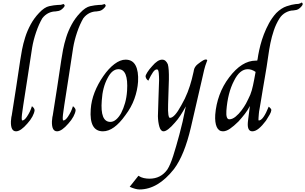

<svg xmlns="http://www.w3.org/2000/svg" viewBox="-20 -1039 2412 1517"><path d="M479 -1006.7Q485.6 -1007.7 490.3 -998.2Q494.9 -988.7 469.2 -966.2Q454.9 -954.9 442.8 -952.6Q430.8 -950.3 417.9 -948.7Q390.3 -948.7 363.1 -935.6Q335.9 -922.6 314.4 -894.9Q287.2 -848.7 265.4 -784.9Q243.6 -721 233.8 -661.5Q217.9 -556.4 199.2 -435.4Q180.5 -314.4 164.1 -209.7Q160 -182.1 157.4 -162.8Q154.9 -143.6 153.3 -132.3Q148.7 -87.2 156.4 -87.2Q172.8 -87.2 193.3 -117.9Q206.7 -138.5 215.4 -156.4Q224.1 -174.4 232.3 -200Q253.3 -183.6 253.3 -167.7Q251.3 -146.7 236.2 -118.5Q221 -90.3 196.4 -63.1Q143.6 -1.5 106.7 -1.5Q64.1 -1.5 66.2 -79Q67.7 -90.3 68.5 -102.3Q69.2 -114.4 72.8 -127.2Q90.3 -235.9 107.2 -346.2Q124.1 -456.4 140 -564.1Q145.1 -600 154.1 -646.7Q163.1 -693.3 179 -744.1Q194.9 -794.9 221.8 -844.9Q248.7 -894.9 288.7 -936.9Q330.8 -982.1 368.7 -990.3Q406.7 -998.5 436.9 -1000Q450.3 -1000 458.2 -1000.8Q466.2 -1001.5 470.8 -1003.6Q477.4 -1005.1 479 -1006.7Z M803.1 -1006.7Q809.7 -1007.7 814.4 -998.2Q819 -988.7 793.3 -966.2Q779 -954.9 766.9 -952.6Q754.9 -950.3 742.1 -948.7Q714.4 -948.7 687.2 -935.6Q660 -922.6 638.5 -894.9Q611.3 -848.7 589.5 -784.9Q567.7 -721 557.9 -661.5Q542.1 -556.4 523.3 -435.4Q504.6 -314.4 488.2 -209.7Q484.1 -182.1 481.5 -162.8Q479 -143.6 477.4 -132.3Q472.8 -87.2 480.5 -87.2Q496.9 -87.2 517.4 -117.9Q530.8 -138.5 539.5 -156.4Q548.2 -174.4 556.4 -200Q577.4 -183.6 577.4 -167.7Q575.4 -146.7 560.3 -118.5Q545.1 -90.3 520.5 -63.1Q467.7 -1.5 430.8 -1.5Q388.2 -1.5 390.3 -79Q391.8 -90.3 392.6 -102.3Q393.3 -114.4 396.9 -127.2Q414.4 -235.9 431.3 -346.2Q448.2 -456.4 464.1 -564.1Q469.2 -600 478.2 -646.7Q487.2 -693.3 503.1 -744.1Q519 -794.9 545.9 -844.9Q572.8 -894.9 612.8 -936.9Q654.9 -982.1 692.8 -990.3Q730.8 -998.5 761 -1000Q774.4 -1000 782.3 -1000.8Q790.3 -1001.5 794.9 -1003.6Q801.5 -1005.1 803.1 -1006.7Z M784.1 -245.1Q770.8 -75.9 851.8 -75.9Q875.4 -75.9 897.2 -94.4Q919 -112.8 936.9 -145.1Q955.9 -182.1 968.2 -225.6Q980.5 -269.2 984.1 -322.6Q994.9 -492.3 915.9 -492.3Q866.2 -492.3 830.3 -422.6Q790.3 -348.7 784.1 -245.1ZM970.8 -129.2Q880.5 -1.5 793.3 -1.5Q684.1 -1.5 696.9 -175.9Q701.5 -243.6 727.4 -309.7Q753.3 -375.9 796.9 -438.5Q838.5 -498.5 884.4 -533.1Q930.3 -567.7 972.3 -567.7Q1027.2 -567.7 1051.3 -521.8Q1075.4 -475.9 1070.8 -393.3Q1066.2 -325.6 1041.8 -257.9Q1017.4 -190.3 970.8 -129.2Z M1611.3 -545.1Q1601.5 -521 1593.3 -487.9Q1585.1 -454.9 1575.4 -409.7L1488.2 -32.3Q1436.9 187.2 1354.9 296.4Q1227.7 457.9 1082.1 457.9Q1051.8 457.9 1004.6 436.9L1073.8 349.7Q1093.3 363.1 1115.9 367.9Q1138.5 372.8 1161 372.8Q1249.7 372.8 1301.5 301.5Q1325.6 264.1 1348.2 193.3Q1370.8 122.6 1396.9 25.6Q1409.7 -21 1422.6 -76.7Q1435.4 -132.3 1448.2 -198.5Q1428.7 -163.1 1406.9 -129Q1385.1 -94.9 1362.6 -70.8Q1303.1 -1.5 1272.3 -1.5Q1249.7 -1.5 1239.2 -37.9Q1228.7 -74.4 1227.7 -121Q1230.3 -188.7 1232.1 -262.8Q1233.8 -336.9 1236.9 -405.1Q1236.9 -433.8 1234.4 -461.3Q1231.8 -488.7 1222.6 -490.3Q1206.2 -493.3 1189.2 -469.2Q1172.3 -445.1 1151.8 -401.5Q1140.5 -409.7 1136.2 -417.7Q1131.8 -425.6 1130.3 -433.8Q1128.7 -443.6 1144.1 -467.9Q1159.5 -492.3 1182.1 -516.4Q1225.6 -567.7 1261 -567.7Q1277.4 -567.7 1288.5 -557.2Q1299.5 -546.7 1306.2 -530.8Q1315.9 -496.4 1314.4 -411.3Q1312.8 -363.1 1311.3 -313.6Q1309.7 -264.1 1308.2 -214.4Q1306.2 -157.9 1310.3 -132.8Q1314.4 -107.7 1322.6 -107.7Q1340.5 -107.7 1362.8 -132.1Q1385.1 -156.4 1412.8 -207.7Q1443.1 -260 1462.6 -310.8Q1482.1 -361.5 1495.4 -412.8L1509.7 -472.8Q1509.7 -475.9 1510.5 -477.4Q1511.3 -479 1511.3 -482.1Q1515.9 -511.3 1542.6 -532.3Q1569.2 -553.3 1586.7 -563.1Q1598.5 -569.2 1607.2 -569.2Q1615.9 -569.2 1617.4 -561.5Z M1941.5 -256.4Q1959.5 -290.3 1969.2 -325.1Q1979 -360 1988.2 -409.7L1999.5 -470.8Q1968.7 -492.3 1937.9 -492.3Q1873.8 -492.3 1828.7 -400Q1779 -305.1 1768.7 -164.1Q1764.1 -96.4 1791.8 -96.4Q1815.9 -96.4 1841.5 -117.4Q1867.2 -138.5 1888.2 -166.7Q1909.2 -194.9 1923.6 -220.8Q1937.9 -246.7 1941.5 -256.4ZM2361 -1017.9Q2367.2 -1021 2371.3 -1010.5Q2375.4 -1000 2349.7 -975.9Q2335.4 -963.1 2322.3 -960.5Q2309.2 -957.9 2296.4 -956.4Q2268.7 -956.4 2238.2 -940.3Q2207.7 -924.1 2188.2 -893.3Q2161 -850.3 2143.8 -799.5Q2126.7 -748.7 2116.4 -697.7Q2106.2 -646.7 2099.7 -598.5Q2093.3 -550.3 2086.7 -511.3Q2080.5 -470.8 2072.3 -425.6Q2064.1 -380.5 2056.9 -335.4Q2049.7 -290.3 2042.6 -248.5Q2035.4 -206.7 2030.3 -175.9Q2026.7 -160 2025.1 -139.7Q2023.6 -119.5 2022.6 -107.7Q2020.5 -87.2 2025.1 -87.2Q2059.5 -87.2 2103.1 -196.4Q2126.7 -177.4 2123.6 -167.7Q2122.6 -154.9 2111 -133.8Q2099.5 -112.8 2081.5 -85.6Q2051.3 -45.1 2024.6 -23.3Q1997.9 -1.5 1973.8 -1.5Q1933.8 -1.5 1937.9 -67.7Q1937.9 -72.8 1939 -80Q1940 -87.2 1941.5 -100.8Q1943.1 -114.4 1946.4 -138.7Q1949.7 -163.1 1954.4 -201.5Q1937.9 -169.2 1914.9 -139.5Q1891.8 -109.7 1864.1 -79Q1826.7 -42.1 1796.9 -21.8Q1767.2 -1.5 1741.5 -1.5Q1707.7 -1.5 1692.3 -36.2Q1676.9 -70.8 1680.5 -132.3Q1686.7 -212.8 1714.1 -287.9Q1741.5 -363.1 1790.3 -427.2Q1890.3 -560 2001 -560H2012.3Q2013.8 -564.1 2015.6 -573.8Q2017.4 -583.6 2020.5 -605.1Q2026.7 -640 2037.4 -682.1Q2048.2 -724.1 2064.9 -767.7Q2081.5 -811.3 2105.1 -854.9Q2128.7 -898.5 2162.6 -935.9Q2203.1 -975.9 2244.9 -989.7Q2286.7 -1003.6 2315.9 -1006.7Q2340 -1006.7 2352.8 -1012.8Q2359.5 -1016.4 2361 -1017.9Z"/></svg>

Font: MM Jasmine
Style: Regular
Weight: 400
Designer: Khon Soe Zaw Thu
Version: Version 1.00 July 11, 2016, initial release